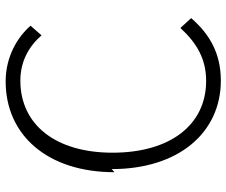

<svg xmlns="http://www.w3.org/2000/svg" viewBox="-81 -696 801 679"><g transform="rotate(-90 319.5 -356.5)"><path d="M61 -362C61 -124 191 24 374 24C469 24 538 -15 595 -81L560 -119C506 -60 449 -28 373 -28C216 -28 119 -157 119 -359C119 -559 217 -685 374 -685C442 -685 495 -655 534 -610L568 -649C528 -695 459 -737 371 -737C182 -737 50 -590 50 -352Z"/></g></svg>

Font: GenEiGothic-pro-Light
Style: Regular
Weight: 300
Designer: Ryoko NISHIZUKA (kana & ideographs); Paul D. Hunt (Latin, Greek & Cyrillic); Wenlong ZHANG (bopomofo); Sandoll Communica
Foundry: Adobe Systems Incorporated; o_tamon
Version: Version 1.000.140830